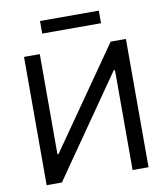

<svg xmlns="http://www.w3.org/2000/svg" viewBox="-94 -963 907 1042"><g transform="rotate(-10 359.0 -442.0)"><path d="M165 -707V-155.3H170.9L555.7 -707H639.6V0H551.8V-550.8H544.9L162.1 0H78.1V-707ZM521.5 -814.5H197.3V-883.8H521.5Z"/></g></svg>

Font: Pretendard GOV
Style: Regular
Weight: 400
Designer: Base glyphs from Inter by Rasmus Andersson; Hangeul glyphs from Noto Sans CJK(Source Han Sans) by Jang Soo-young and Kan
Foundry: Kil Hyung-jin
Version: Version 1.309